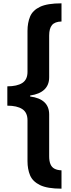

<svg xmlns="http://www.w3.org/2000/svg" viewBox="-20 -906 425 1152"><path d="M349 226Q264 226 220 204.5Q176 183 160.5 146Q145 109 145 61V-184Q145 -231 113.5 -251.5Q82 -272 24 -272V-388Q82 -388 113.5 -408Q145 -428 145 -475V-721Q145 -769 160.5 -806.5Q176 -844 220 -865Q264 -886 349 -886V-777Q309 -776 292 -755.5Q275 -735 275 -693V-442Q275 -396 246 -368.5Q217 -341 161 -333V-327Q217 -320 246 -293Q275 -266 275 -219V32Q275 60 282.5 78.5Q290 97 306.5 106Q323 115 349 116Z"/></svg>

Font: Noto Sans Kannada UI
Style: Regular
Weight: 400
Designer: Jelle Bosma - Monotype Design Team
Foundry: Monotype Imaging Inc.
Version: Version 2.006